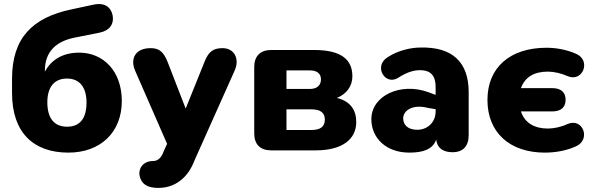

<svg xmlns="http://www.w3.org/2000/svg" viewBox="-20 -737 2902 941"><path d="M315 11C471 11 577 -87 577 -242C577 -389 486 -479 368 -479C283 -479 229 -440 200 -386V-391C200 -480 251 -533 343 -552L468 -577C515 -586 540 -617 532 -662C522 -707 488 -724 442 -715L330 -691C140 -651 39 -552 39 -351V-281C39 -86 145 11 315 11ZM309 -116C246 -116 212 -157 212 -236C212 -310 246 -352 308 -352C370 -352 404 -310 404 -234C404 -156 371 -116 309 -116Z M664 124C673 165 701 184 756 184C859 184 911 107 930 57L936 43L1130 -391C1156 -449 1128 -501 1071 -501C1026 -501 1002 -485 982 -433L890 -205L802 -432C781 -486 758 -501 718 -501C643 -501 617 -449 642 -391L799 -32L782 5L778 15C766 43 747 52 732 52C677 52 658 93 664 124Z M1309 0H1527C1657 0 1726 -54 1726 -139C1726 -198 1697 -241 1631 -257C1678 -276 1707 -314 1707 -363C1707 -442 1657 -492 1519 -492H1309C1256 -492 1226 -462 1226 -409V-83C1226 -29 1256 0 1309 0ZM1507 -100H1384V-201H1507C1550 -201 1572 -185 1572 -151C1572 -116 1550 -100 1507 -100ZM1498 -301H1384V-392H1498C1533 -392 1553 -377 1553 -348C1553 -318 1533 -301 1498 -301Z M1986 11C2054 11 2101 -5 2118 -53C2123 -7 2157 9 2198 9C2250 9 2277 -21 2277 -75V-285C2277 -434 2196 -508 2040 -504C2003 -504 1936 -494 1879 -456C1809 -412 1868 -315 1932 -356C1978 -386 2012 -393 2038 -393C2096 -393 2115 -361 2115 -310V-272L2080 -285C1943 -335 1800 -268 1800 -153C1800 -60 1873 11 1986 11ZM1956 -157C1956 -195 2002 -228 2078 -208L2115 -202V-191C2115 -137 2075 -101 2025 -101C1979 -101 1956 -125 1956 -157Z M2650 11C2706 11 2760 0 2803 -20C2877 -52 2838 -162 2761 -129C2730 -114 2692 -107 2665 -107C2600 -107 2552 -134 2533 -191H2687C2729 -191 2752 -211 2752 -248C2752 -285 2729 -305 2687 -305H2533C2553 -359 2597 -386 2665 -386C2694 -386 2731 -378 2764 -363C2837 -334 2878 -441 2804 -473C2762 -492 2709 -503 2659 -503C2479 -503 2369 -406 2369 -247C2369 -87 2479 11 2650 11Z"/></svg>

Font: SN Pro Heavy
Style: Regular
Weight: 800
Designer: Tobias Whetton
Foundry: Supernotes
Version: Version 1.001;Glyphs 3.2 (3249)